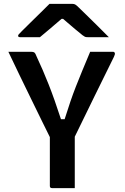

<svg xmlns="http://www.w3.org/2000/svg" viewBox="-20 -966 640 986"><path d="M364 0H247Q236 0 236 -11V-262Q222 -290 197 -341Q172 -392 141 -455.5Q110 -519 79 -583Q48 -647 23 -700H141Q152 -700 157 -696Q162 -692 167 -678Q200 -608 230 -532Q260 -456 293 -354H312Q328 -405 341.5 -444.5Q355 -484 369.5 -521Q384 -558 401.5 -600.5Q419 -643 443 -700H561Q567 -700 569.5 -694Q572 -688 565 -674Q517 -578 466.5 -474Q416 -370 364 -264ZM234 -946H353Q360 -946 366 -943Q372 -940 386 -926Q397 -916 422.5 -890.5Q448 -865 480 -834Q512 -803 539 -775H432Q421 -775 416.5 -777Q412 -779 404 -785Q390 -796 365 -817Q340 -838 304 -869H296Q262 -839 234.5 -816.5Q207 -794 185 -775H84Q73 -775 73 -782Q73 -786 76.5 -790Q80 -794 94 -808Q111 -825 137.5 -851Q164 -877 190.5 -903Q217 -929 234 -946Z"/></svg>

Font: Recursive Mn Lnr St SmB
Style: Regular
Weight: 600
Monospace: yes
Version: Version 1.079;hotconv 1.0.112;makeotfexe 2.5.65598; ttfautoh